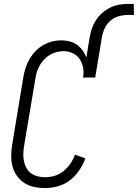

<svg xmlns="http://www.w3.org/2000/svg" viewBox="-20 -948 701 976"><path d="M210 8Q181 8 154 2.5Q127 -3 104.5 -17.5Q82 -32 66.5 -53.5Q51 -75 44 -101Q37 -127 37 -155.5Q37 -184 42 -213L99 -558Q103 -581 110.5 -604Q118 -627 130.5 -648.5Q143 -670 160.5 -688Q178 -706 199.5 -718.5Q221 -731 245 -737Q269 -743 292 -743Q314 -743 334.5 -737.5Q355 -732 371.5 -720Q388 -708 400 -691.5Q412 -675 419 -656L436 -759Q440 -782 447.5 -804Q455 -826 468 -846Q481 -866 500 -882.5Q519 -899 540.5 -909.5Q562 -920 584.5 -924Q607 -928 630 -928H660L661 -872H630Q607 -872 583.5 -865.5Q560 -859 541.5 -843Q523 -827 512.5 -804.5Q502 -782 498 -759L464 -554H402Q407 -579 402.5 -603.5Q398 -628 385 -647.5Q372 -667 350 -677.5Q328 -688 303 -688Q286 -688 268 -683.5Q250 -679 234 -669.5Q218 -660 205 -646.5Q192 -633 182.5 -616.5Q173 -600 167.5 -583Q162 -566 160 -549L102 -204Q99 -184 98.5 -164.5Q98 -145 102 -127Q106 -109 115 -93Q124 -77 139 -66.5Q154 -56 172 -51.5Q190 -47 210 -47Q234 -47 258.5 -54.5Q283 -62 303 -78.5Q323 -95 338 -116.5Q353 -138 361 -162L414 -143Q403 -112 383 -82.5Q363 -53 336 -32Q309 -11 275.5 -1.5Q242 8 210 8Z"/></svg>

Font: Iosevka Curly Slab Light
Style: Italic
Weight: 300
Italic angle: -9°
Monospace: yes
Designer: Belleve Invis
Foundry: Belleve Invis
Version: Version 22.1.2; ttfautohint (v1.8.4)